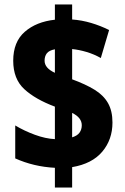

<svg xmlns="http://www.w3.org/2000/svg" viewBox="-20 -779 560 857"><path d="M225 -30Q130 -35 48 -72V-219Q88 -195 135.5 -177.5Q183 -160 225 -158V-303Q137 -336 88 -381.5Q39 -427 39 -508Q39 -592 90.5 -637Q142 -682 225 -691V-759H302V-692Q345 -689 387 -676.5Q429 -664 467 -645L430 -520Q400 -537 366.5 -547Q333 -557 302 -560V-425Q362 -403 402 -378.5Q442 -354 462 -319Q482 -284 482 -232Q482 -156 436.5 -102Q391 -48 302 -33V58H225ZM225 -559Q199 -554 189 -541Q179 -528 179 -508Q179 -475 225 -454ZM302 -166Q325 -173 335 -187Q345 -201 345 -220Q345 -254 302 -275Z"/></svg>

Font: Noto Sans Khmer UI Condensed Black
Style: Regular
Weight: 900
Width: 3
Designer: Danh Hong and the Monotype Design Team
Foundry: Monotype Imaging Inc.
Version: Version 2.002; ttfautohint (v1.8.4.7-5d5b)